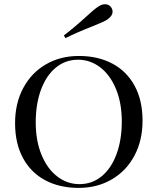

<svg xmlns="http://www.w3.org/2000/svg" viewBox="-20 -892 761 926"><path d="M53.2 0ZM486.3 -871.6Q506.8 -871.6 517.1 -855Q522.9 -846.2 522.9 -835.9Q522.9 -814.5 496.1 -796.9Q478 -785.6 423.8 -764.2Q352.1 -736.3 295.4 -708L288.1 -721.2Q335.9 -757.3 395.5 -811.5Q433.6 -847.2 456.1 -861.8Q472.2 -871.6 486.3 -871.6ZM667.5 -310.1Q667.5 -214.4 628.2 -140.9Q588.9 -67.4 518.8 -26.6Q448.7 14.2 359.4 14.2Q267.1 14.2 198 -22.7Q128.9 -59.6 90.8 -129.9Q52.7 -200.2 52.7 -297.9Q52.7 -393.6 92 -467.3Q131.3 -541 201.2 -581.5Q271 -622.1 360.4 -622.1Q452.6 -622.1 522 -585.2Q591.3 -548.3 629.4 -478Q667.5 -407.7 667.5 -310.1ZM152.3 -301.8Q152.3 -212.9 180.4 -145Q208.5 -77.1 256.6 -40.5Q304.7 -3.9 363.3 -3.9Q424.3 -3.9 470.7 -42.2Q517.1 -80.6 542.2 -149.2Q567.4 -217.8 567.4 -306.2Q567.4 -395 539.3 -462.9Q511.2 -530.8 463.1 -567.4Q415 -604 356.4 -604Q295.4 -604 249 -565.7Q202.6 -527.3 177.5 -458.7Q152.3 -390.1 152.3 -301.8Z"/></svg>

Font: TypoPRO Playfair Display SC
Style: Regular
Weight: 400
Designer: Claus Eggers Sørensen
Foundry: Claus Eggers Sørensen
Version: Version 1.004;PS 001.004;hotconv 1.0.70;makeotf.lib2.5.58329